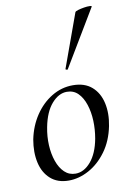

<svg xmlns="http://www.w3.org/2000/svg" viewBox="-85 -784 571 851"><g transform="rotate(-10 200.5 -359.0)"><path d="M155 14Q105 14 73.5 -14Q42 -42 31.5 -89Q21 -136 31 -193Q43 -252 74 -298.5Q105 -345 149.5 -372Q194 -399 245 -399Q298 -399 330 -371Q362 -343 372.5 -296Q383 -249 372 -193Q359 -128 325 -81.5Q291 -35 246 -10.5Q201 14 155 14ZM190 -11Q228 -11 259 -47.5Q290 -84 302 -149Q309 -189 307.5 -228.5Q306 -268 295 -301.5Q284 -335 264 -355Q244 -375 214 -375Q177 -375 145.5 -339Q114 -303 101 -236Q93 -195 95 -155.5Q97 -116 108.5 -83Q120 -50 140.5 -30.5Q161 -11 190 -11ZM236 -473Q235 -470 229.5 -472Q224 -474 226 -476L313 -716Q315 -720 327 -723.5Q339 -727 354 -729.5Q369 -732 380 -731.5Q391 -731 388 -727Z"/></g></svg>

Font: Cormorant Infant Light Medium
Style: Italic
Weight: 500
Italic angle: -10°
Version: Version 4.001